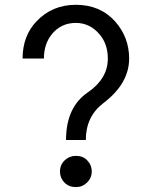

<svg xmlns="http://www.w3.org/2000/svg" viewBox="-20 -762 626 792"><path d="M293 -119.1Q321.8 -119.1 338.9 -101.6Q358.4 -81.5 358.4 -54.7Q358.4 -27.8 338.9 -8.8Q319.8 9.8 293 9.8Q265.1 9.8 247.1 -7.8Q227.5 -26.9 227.5 -54.7Q227.5 -82.5 247.1 -100.8Q266.6 -119.1 293 -119.1ZM73.2 -520.5Q73.2 -613.3 129.9 -673.3Q194.8 -742.2 293 -742.2Q393.1 -742.2 454.6 -673.8Q512.7 -608.4 512.7 -520.5Q512.7 -417.5 406.7 -336.9Q334 -281.7 334 -184.6H252.4Q252.4 -320.3 342.8 -381.3Q424.8 -438 424.8 -520.5Q424.8 -579.1 392.1 -618.7Q351.6 -667.5 293 -667.5Q231 -667.5 192.9 -619.6Q161.1 -579.6 161.1 -520.5Z"/></svg>

Font: Consola Mono
Style: Book
Weight: 400
Monospace: yes
Designer: Wojciech Kalinowski "wmk69" (wmk69@o2.pl)
Foundry: Wojciech Kalinowski "wmk69" (wmk69@o2.pl)
Version: Version 2.1.0